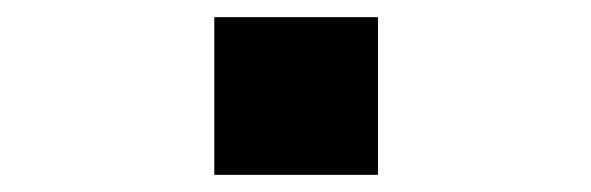

<svg xmlns="http://www.w3.org/2000/svg" viewBox="-20 -204 690 224"><path d="M230 0V-184H421V0Z"/></svg>

Font: Azeret Mono ExtraBold
Style: Regular
Weight: 800
Designer: Martin Vácha
Foundry: Displaay
Version: Version 1.002